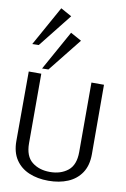

<svg xmlns="http://www.w3.org/2000/svg" viewBox="-121 -1232 863 1312"><g transform="rotate(10 311.0 -576.0)"><path d="M311 12Q235 12 176 -13Q117 -38 83 -89Q49 -140 49 -218L50 -700H137V-218Q137 -128 186.5 -88.5Q236 -49 311 -49Q386 -49 435.5 -88.5Q485 -128 485 -218V-700H572L573 -218Q573 -140 539 -89Q505 -38 446 -13Q387 12 311 12ZM180 -737 136 -736 289 -1011 365 -969ZM86 -890 41 -889 194 -1164 270 -1122Z"/></g></svg>

Font: Panamera Medium
Style: Regular
Weight: 500
Designer: Bastien Sozeau
Foundry: NBR — Bastien Sozeau
Version: Version 3.002; ttfautohint (v1.8.4.7-5d5b);gftools[0.9.33]